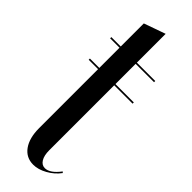

<svg xmlns="http://www.w3.org/2000/svg" viewBox="-225 -646 665 665"><g transform="rotate(45 108.0 -313.5)"><path d="M122 9Q87 9 67 -19Q47 -47 47 -95V-384H1V-390H47V-489H1V-495H47V-608L126 -636V-495H216V-489H126V-390H216V-384H126V-66Q126 -40 135 -25.5Q144 -11 159 -11Q184 -11 211 -47L215 -43Q198 -20 172 -5.5Q146 9 122 9Z"/></g></svg>

Font: Moniqa SemBd Narrow Display
Style: Regular
Weight: 600
Width: 4
Designer: Rajesh Rajput
Foundry: Rajesh Rajput
Version: Version 1.000